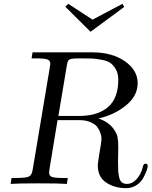

<svg xmlns="http://www.w3.org/2000/svg" viewBox="-20 -955 787 997"><path d="M35.2 0 40 -30.8H62Q118.2 -30.8 132.1 -39.3Q146 -47.9 149.9 -75.2L237.8 -600.1L241.2 -624Q241.2 -640.1 227.1 -646Q212.9 -651.9 165 -651.9H144L148.9 -683.1H460.9Q562 -683.1 628.4 -637Q694.8 -590.8 694.8 -522.9Q694.8 -457 634 -407.5Q573.2 -357.9 491.2 -339.8Q542 -322.8 568.8 -287.1Q585.9 -263.2 590.1 -243.7Q594.2 -224.1 594.2 -188Q594.2 -175.8 593.5 -152.3Q592.8 -128.9 592.8 -117.2Q592.8 -84 594 -65.9Q595.2 -47.9 599.6 -31Q604 -14.2 614 -7.1Q624 0 640.1 0Q666 0 688.5 -23.9Q710.9 -47.9 721.2 -85.9Q723.1 -93.8 724.1 -96.4Q725.1 -99.1 727.5 -102.1Q730 -105 734.9 -105Q747.1 -105 747.1 -92.8Q747.1 -85.9 741.5 -69.6Q735.8 -53.2 723.9 -31Q711.9 -8.8 688.5 6.6Q665 22 634.8 22Q574.7 22 531.2 -7.1Q487.8 -36.1 487.8 -96.2Q487.8 -107.4 496.1 -158.2Q507.3 -221.2 506.8 -231Q506.8 -237.8 506.3 -244.9Q505.9 -252 499.5 -269Q493.2 -286.1 482.7 -298.6Q472.2 -311 449 -321Q425.8 -331.1 394 -331.1H278.8L236.8 -76.2Q234.9 -60.1 234.9 -59.1Q234.9 -42 249.5 -36.4Q264.2 -30.8 311 -30.8H332L327.1 0Q291 -2.9 181.2 -2.9Q71.3 -2.9 35.2 0ZM283.2 -353H392.1Q487.3 -353 540.8 -398.9Q594.2 -444.8 594.2 -541Q594.2 -573.2 581.5 -595.2Q568.8 -617.2 553 -628.2Q537.1 -639.2 508.1 -644.5Q479 -649.9 461.4 -650.9Q443.8 -651.9 413.1 -651.9Q361.3 -651.9 352.1 -649.9Q342.3 -647.9 337.2 -643.1Q332 -638.2 331.1 -633.5Q330.1 -628.9 327.1 -615.2ZM319.3 -919.9 334.5 -935.1 460.4 -853 616.2 -935.1 625 -918.9 450.2 -790Z"/></svg>

Font: CMU Serif Extra
Style: RomanSlanted
Weight: 500
Italic angle: -9.46001°
Version: Version 0.7.0